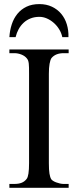

<svg xmlns="http://www.w3.org/2000/svg" viewBox="-20 -899 373 919"><path d="M24.9 0V-18.6H48.8Q69.3 -18.6 83.5 -24.2Q97.7 -29.8 107.4 -42.5Q119.1 -56.2 119.1 -117.7V-545.4Q119.1 -562.5 118.9 -574.5Q118.7 -586.4 117.7 -595Q116.7 -603.5 114.5 -609.4Q112.3 -615.2 108.4 -619.6Q99.1 -631.3 82.5 -637.9Q65.9 -644.5 48.8 -644.5H24.9V-662.1H308.6V-644.5H284.7Q245.6 -644.5 226.1 -620.6Q220.7 -612.3 217.3 -593.8Q213.9 -575.2 213.9 -545.4V-117.7Q213.9 -85.4 216.8 -67.9Q219.7 -50.3 225.1 -41.5Q227.5 -37.6 233.9 -33.4Q240.2 -29.3 248.8 -26.1Q257.3 -22.9 266.6 -20.8Q275.9 -18.6 284.7 -18.6H308.6V0ZM278.3 -721.2Q273.9 -741.7 262.9 -759.3Q252 -776.9 236.8 -790Q221.7 -803.2 204.1 -810.8Q186.5 -818.4 168.5 -818.4Q145.5 -818.4 126.7 -811Q107.9 -803.7 93.5 -790.5Q79.1 -777.3 69.3 -759.5Q59.6 -741.7 54.7 -721.2H24.9Q26.9 -753.9 36.4 -782.7Q45.9 -811.5 63.5 -833Q81.1 -854.5 106.9 -866.9Q132.8 -879.4 168.5 -879.4Q202.1 -879.4 228.5 -866.9Q254.9 -854.5 272.9 -833Q291 -811.5 299.8 -782.7Q308.6 -753.9 307.6 -721.2Z"/></svg>

Font: Doulos SIL Viet
Style: Regular
Weight: 400
Designer: Walt Agee, Victor Gaultney, Peter Martin, Debbi Hosken, Becca Hirsbrunner
Foundry: SIL International
Version: Version 5.000